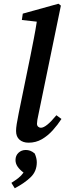

<svg xmlns="http://www.w3.org/2000/svg" viewBox="-20 -750 349 1028"><path d="M133 14Q103 14 84.5 -2Q66 -18 66 -49Q66 -64 69.5 -86Q73 -108 80 -143L143 -451Q152 -497 161 -542.5Q170 -588 177 -634L97 -643L102 -677L293 -730L306 -720L186 -138Q178 -103 178 -88Q178 -77 184.5 -71.5Q191 -66 199 -66Q227 -66 282 -133L309 -113Q289 -82 262.5 -52.5Q236 -23 204 -4.5Q172 14 133 14ZM59 258 41 229Q63 215 78.5 203Q94 191 106 174Q86 159 74.5 142.5Q63 126 63 107Q63 83 79 68Q95 53 118 53Q130 53 141.5 57Q153 61 166 72Q177 97 177 119Q177 167 144.5 198.5Q112 230 59 258Z"/></svg>

Font: Source Serif Pro SemiBold
Style: Italic
Weight: 600
Italic angle: -12°
Designer: Frank Grießhammer
Foundry: Adobe Systems Incorporated
Version: Version 3.001;hotconv 1.0.111;makeotfexe 2.5.65597